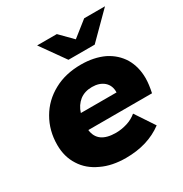

<svg xmlns="http://www.w3.org/2000/svg" viewBox="-177 -894 991 1039"><g transform="rotate(-30 319.0 -375.0)"><path d="M620 -313C620 -287 616 -257 609 -224H211C218 -165 259 -136 334 -136C358 -136 381 -140 404 -147C427 -154 447 -165 465 -180L544 -61C481 -14 404 9 313 9C256 9 205 -1 162 -22C118 -42 84 -71 61 -108C37 -145 25 -188 25 -238C25 -297 39 -351 67 -399C94 -446 133 -484 183 -511C232 -538 289 -551 353 -551C407 -551 454 -541 495 -522C535 -502 566 -474 588 -438C609 -402 620 -360 620 -313ZM344 -416C313 -416 288 -408 267 -392C246 -375 231 -353 222 -324H445C446 -353 437 -375 418 -392C399 -408 375 -416 344 -416ZM494 -759H624L472 -607H308L200 -759H323L398 -683Z"/></g></svg>

Font: My Font
Style: Italic
Weight: 500
Designer: Julieta Ulanovsky
Foundry: Julieta Ulanovsky
Version: ""